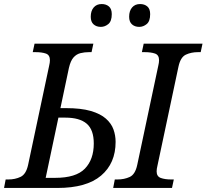

<svg xmlns="http://www.w3.org/2000/svg" viewBox="-41 -930 1022 950"><path d="M-21 0 -13 -42H0Q34 -42 61 -55Q88 -68 98 -114L202 -604Q206 -620 206 -632Q206 -658 186 -665Q166 -672 134 -672H121L130 -714H421L412 -672H399Q377 -672 357 -667Q337 -662 322.5 -645.5Q308 -629 300 -594L258 -395H285Q360 -395 408 -381Q456 -367 483 -343Q510 -319 520.5 -289.5Q531 -260 531 -228Q531 -122 459 -61Q387 0 243 0ZM519 0 527 -42H540Q574 -42 601 -54.5Q628 -67 638 -114L742 -604Q746 -620 746 -632Q746 -658 726 -665Q706 -672 674 -672H661L670 -714H961L952 -672H939Q905 -672 878.5 -659.5Q852 -647 842 -600L738 -110Q734 -94 734 -82Q734 -57 754.5 -49.5Q775 -42 806 -42H819L810 0ZM232 -50Q335 -50 379 -95.5Q423 -141 423 -220Q423 -288 388 -318Q353 -348 282 -348H248L185 -50ZM648 -797Q626 -797 612 -809.5Q598 -822 598 -847Q598 -876 612.5 -893Q627 -910 652 -910Q674 -910 688 -898Q702 -886 702 -860Q702 -825 685 -811Q668 -797 648 -797ZM458 -797Q436 -797 422 -809.5Q408 -822 408 -847Q408 -876 422.5 -893Q437 -910 462 -910Q484 -910 498 -898Q512 -886 512 -860Q512 -825 495 -811Q478 -797 458 -797Z"/></svg>

Font: NotoSerif-Italic
Style: Regular
Weight: 400
Italic angle: -12°
Designer: Monotype Design Team
Foundry: Monotype Imaging Inc.
Version: Version 2.007; ttfautohint (v1.8) -l 8 -r 50 -G 200 -x 14 -D